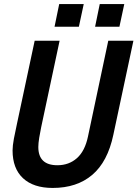

<svg xmlns="http://www.w3.org/2000/svg" viewBox="-20 -911 678 947"><path d="M240 16Q145 16 93.5 -32Q42 -80 42 -169Q42 -192 48.5 -227Q55 -262 64 -302L151 -710H274L183 -283Q178 -260 173.5 -232Q169 -204 169 -186Q169 -96 263 -96Q320 -96 359.5 -131Q399 -166 414 -238L514 -710H638L539 -246Q511 -113 435 -48.5Q359 16 240 16ZM249 -779 272 -891H393L369 -779ZM449 -779 472 -891H593L569 -779Z"/></svg>

Font: Geist Mono SemiBold
Style: Italic
Weight: 600
Italic angle: -12°
Monospace: yes
Designer: Basement.studio, Andrés Briganti, Mateo Zaragoza
Foundry: Basement.studio, Vercel, Andrés Briganti, Guido Ferreyra, Mateo Zaragoza
Version: Version 1.500; ttfautohint (v1.8.4.7-5d5b)